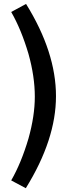

<svg xmlns="http://www.w3.org/2000/svg" viewBox="-20 -774 374 986"><path d="M126.2 -497.5Q88.8 -623.8 37.5 -712.5L113.8 -753.8Q267.5 -506.2 267.5 -280Q267.5 -57.5 112.5 192.5L37.5 152.5Q88.8 63.8 126.2 -62.5Q158.8 -178.8 158.8 -277.5Q158.8 -381.2 126.2 -497.5Z"/></svg>

Font: Cambay
Style: Bold
Weight: 700
Designer: Pooja Saxena
Foundry: Pooja Saxena
Version: Version 1.096;PS 001.096;hotconv 1.0.70;makeotf.lib2.5.58329